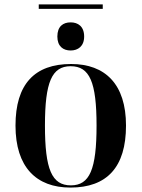

<svg xmlns="http://www.w3.org/2000/svg" viewBox="-20 -837 639 867"><path d="M155 -797H444V-817H155ZM299 -609C332 -609 360 -628 360 -672C360 -718 332 -736 299 -736C265 -736 239 -718 239 -672C239 -628 265 -609 299 -609ZM298 10C463 10 549 -82 549 -270C549 -457 455 -548 301 -548C136 -548 50 -457 50 -270C50 -82 144 10 298 10ZM300 0C214 0 183 -72 183 -270C183 -466 214 -538 299 -538C385 -538 416 -466 416 -270C416 -72 385 0 300 0Z"/></svg>

Font: Noto Serif Display SemiBold
Style: Regular
Weight: 600
Designer: Monotype Design Team
Foundry: Monotype Imaging Inc.
Version: Version 2.009